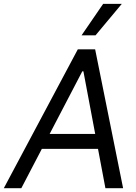

<svg xmlns="http://www.w3.org/2000/svg" viewBox="-63 -986 713 1006"><path d="M48.8 0H-43L344.7 -727.5H435.5L582 0H489.3L374 -612.3H368.2ZM129.9 -284.2H502L489.3 -206.1H117.2ZM364.3 -800.8 477.5 -965.8H575.2L437.5 -800.8Z"/></svg>

Font: Inter Tight
Style: Italic
Weight: 400
Italic angle: -9.39999°
Designer: Rasmus Andersson
Foundry: rsms
Version: Version 3.002